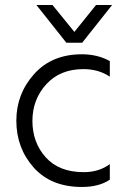

<svg xmlns="http://www.w3.org/2000/svg" viewBox="-20 -732 512 764"><path d="M417 -17Q374 12 306 12Q183 12 114 -65.5Q45 -143 45 -252Q45 -358 115.5 -437Q186 -516 306 -516Q368 -516 417 -489V-427Q372 -457 312 -457Q219 -457 164 -396.5Q109 -336 109 -251Q109 -165 162 -106Q215 -47 313 -47Q374 -47 417 -79ZM307 -562H244L125 -712H189L276 -605L362 -712H426Z"/></svg>

Font: Hind Madurai Light
Style: Regular
Weight: 300
Designer: Jyotish Sonowal
Foundry: Indian Type Foundry
Version: Version 1.001;PS 1.0;hotconv 1.0.86;makeotf.lib2.5.63406; tt